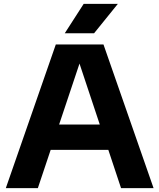

<svg xmlns="http://www.w3.org/2000/svg" viewBox="-20 -969 820 989"><path d="M10 0 267.5 -740H513L771 0H603.5L538 -197H241L175 0ZM284.5 -327.5H494L389.5 -641.5ZM313.5 -797.5 411 -949H587L464.5 -797.5Z"/></svg>

Font: Encode Sans SemiExpanded SemiExpanded
Style: Bold
Weight: 700
Width: 6
Designer: Multiple Designers
Foundry: Impallari Type
Version: Version 3.000; ttfautohint (v1.8.3) -l 8 -r 50 -G 200 -x 14 